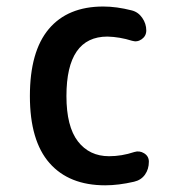

<svg xmlns="http://www.w3.org/2000/svg" viewBox="-20 -550 540 580"><path d="M297.9 9.8Q188.5 9.8 129.4 -57.6Q70.3 -125 70.3 -259.8Q70.3 -394.5 127.4 -462.4Q184.6 -530.3 292 -530.3Q332 -530.3 377.9 -518.6Q397.5 -513.7 409.7 -496.1Q421.9 -478.5 421.9 -458Q421.9 -441.4 408.2 -431.6Q394.5 -421.9 378.9 -426.8Q341.8 -438.5 304.7 -439.5Q180.7 -439.5 180.7 -259.8Q180.7 -168 215.3 -123Q250 -78.1 309.6 -78.1Q347.7 -78.1 385.7 -90.8Q401.4 -95.7 415.5 -86.9Q429.7 -78.1 429.7 -61.5Q429.7 -39.1 418 -22.5Q406.2 -5.9 384.8 -1Q337.9 9.8 297.9 9.8Z"/></svg>

Font: Rounded Mgen+ 2m medium
Style: Regular
Weight: 500
Designer: [Source Han Sans]
Ryoko NISHIZUKA  (kana & ideographs); Paul D. Hunt (Latin, Greek & Cyrillic); Wenlong ZHANG  (bopomofo
Version: Version 1.059.20150602